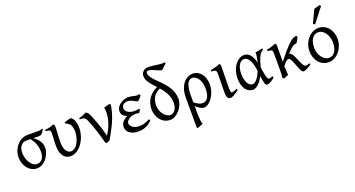

<svg xmlns="http://www.w3.org/2000/svg" viewBox="-56 -1552 4789 2592"><g transform="rotate(-20 2338.5 -256.5)"><path d="M351.1 -185.5Q351.1 -219.7 344 -250.5Q336.9 -281.2 325.9 -306.9Q314.9 -332.5 301.3 -353Q287.6 -373.5 274.9 -387.2Q255.4 -387.7 239.7 -387.9Q224.1 -388.2 215.8 -388.2Q188 -388.2 167.5 -376.7Q147 -365.2 133.8 -345.9Q120.6 -326.7 114 -301.8Q107.4 -276.9 107.4 -250Q107.4 -213.9 117.7 -177Q127.9 -140.1 146.2 -109.9Q164.6 -79.6 190.2 -60.5Q215.8 -41.5 246.6 -41.5Q277.8 -41.5 298.1 -54.7Q318.4 -67.9 330.1 -88.6Q341.8 -109.4 346.4 -135Q351.1 -160.6 351.1 -185.5ZM478.5 -454.6Q463.9 -431.2 453.4 -417.5Q442.9 -403.8 433.8 -396.5Q424.8 -389.2 415.5 -387.2Q406.2 -385.3 393.6 -385.3Q377.9 -385.3 356.7 -385.5Q335.4 -385.7 312.5 -386.2L319.8 -383.3Q374 -344.2 398.2 -302.5Q422.4 -260.7 422.4 -207Q422.4 -187.5 416.5 -163.6Q410.6 -139.6 399.2 -115Q387.7 -90.3 370.8 -67.1Q354 -43.9 332 -25.6Q310.1 -7.3 283.2 3.7Q256.3 14.6 224.6 14.6Q184.6 14.6 150.6 -3.7Q116.7 -22 91.8 -53Q66.9 -84 53 -124.5Q39.1 -165 39.1 -209.5Q39.1 -239.3 46.4 -269Q53.7 -298.8 67.6 -325.9Q81.5 -353 100.8 -376.5Q120.1 -399.9 144.3 -417.2Q168.5 -434.6 196.3 -444.3Q224.1 -454.1 254.9 -454.1H404.3Q418.9 -454.1 427.7 -454.3Q436.5 -454.6 442.6 -456.1Q448.7 -457.5 453.9 -460.4Q459 -463.4 466.3 -468.8Z M946.8 -296.4Q946.3 -262.2 938.2 -225.8Q930.2 -189.5 915.3 -155Q900.4 -120.6 879.2 -89.6Q857.9 -58.6 831.3 -35.4Q804.7 -12.2 773.2 1.5Q741.7 15.1 706.5 15.1Q683.1 15.1 658.2 5.4Q633.3 -4.4 613.3 -27.3Q593.3 -50.3 580.3 -87.6Q567.4 -125 567.4 -180.2Q567.4 -206.1 568.4 -228.3Q569.3 -250.5 570.6 -272.5Q571.8 -294.4 572.8 -317.4Q573.7 -340.3 573.7 -367.2Q573.7 -380.4 571.8 -389.4Q569.8 -398.4 562.7 -404.3Q555.7 -410.2 542.2 -413.1Q528.8 -416 505.4 -417V-436.5Q539.1 -439.5 569.3 -447Q599.6 -454.6 632.8 -468.8L647 -449.7Q649.9 -437 649.2 -413.1Q648.4 -389.2 646.7 -357.2Q645 -325.2 642.8 -287.1Q640.6 -249 640.6 -209Q640.6 -165.5 648.7 -134.5Q656.7 -103.5 670.2 -83.5Q683.6 -63.5 700.9 -54Q718.3 -44.4 737.3 -44.4Q759.3 -44.4 778.3 -55.4Q797.4 -66.4 813 -84.5Q828.6 -102.5 840.6 -125.7Q852.5 -148.9 860.8 -174.1Q869.1 -199.2 873.5 -224.1Q877.9 -249 877.9 -270Q878.4 -299.8 873.3 -325.2Q868.2 -350.6 857.9 -370.1Q847.7 -389.6 831.5 -402.6Q815.4 -415.5 793.9 -420.4L785.2 -439Q794.4 -442.9 806.4 -447.3Q818.4 -451.7 831.3 -455.6Q844.2 -459.5 856.4 -462.9Q868.7 -466.3 877.9 -468.8Q893.6 -463.9 906.2 -450Q918.9 -436 928 -414.1Q937 -392.1 941.9 -362.5Q946.8 -333 946.8 -296.4Z M1455.1 -453.6Q1446.3 -403.8 1433.8 -356.4Q1421.4 -309.1 1400.9 -256.8Q1380.4 -204.6 1349.1 -143.8Q1317.9 -83 1272 -5.9Q1264.2 -1.5 1250.2 4.6Q1236.3 10.7 1227.1 15.1L1207.5 0Q1192.9 -60.5 1175.8 -116.5Q1158.7 -172.4 1142.3 -219.5Q1126 -266.6 1111.3 -303.2Q1096.7 -339.8 1086.9 -362.8Q1079.6 -379.9 1068.4 -390.1Q1057.1 -400.4 1048.3 -404.3Q1043 -406.7 1033.2 -408Q1023.4 -409.2 1014.2 -409.7Q1002.9 -410.2 991.2 -409.7V-428.2Q1022 -435.1 1047.9 -446Q1073.7 -457 1095.2 -468.8Q1106.4 -468.8 1121.1 -454.8Q1135.7 -440.9 1151.4 -405.8Q1159.2 -386.7 1172.9 -353.3Q1186.5 -319.8 1202.1 -276.6Q1217.8 -233.4 1233.4 -182.9Q1249 -132.3 1261.2 -79.1Q1294.9 -126.5 1317.1 -177.5Q1339.4 -228.5 1350.8 -277.3Q1362.3 -326.2 1363 -369.6Q1363.8 -413.1 1355 -445.8Q1377.4 -452.6 1398.7 -458.3Q1419.9 -463.9 1439.5 -468.8Q1443.4 -466.3 1448 -461.2Q1452.6 -456.1 1455.1 -453.6Z M1875.5 -439Q1866.2 -422.9 1856.2 -410.2Q1846.2 -397.5 1837.4 -388.7Q1828.6 -379.9 1821.8 -375.5Q1814.9 -371.1 1811.5 -371.1Q1806.2 -371.1 1793 -378.7Q1779.8 -386.2 1762.2 -395.5Q1744.6 -404.8 1723.9 -412.4Q1703.1 -419.9 1683.6 -419.9Q1640.6 -419.9 1618.4 -399.4Q1596.2 -378.9 1596.2 -347.2Q1596.2 -332 1604.5 -317.1Q1612.8 -302.2 1629.6 -290.3Q1646.5 -278.3 1671.6 -270.8Q1696.8 -263.2 1731 -263.2Q1744.1 -263.2 1760.7 -265.1Q1777.3 -267.1 1792 -270.5L1801.8 -260.3L1776.9 -214.8Q1762.7 -218.8 1752 -220.5Q1741.2 -222.2 1729.5 -222.2Q1694.3 -222.2 1668 -213.4Q1641.6 -204.6 1624 -191.4Q1606.4 -178.2 1597.7 -163.1Q1588.9 -147.9 1588.9 -135.3Q1588.9 -118.2 1598.4 -102.8Q1607.9 -87.4 1625 -75.2Q1642.1 -63 1665.5 -55.9Q1689 -48.8 1716.8 -48.8Q1733.9 -48.8 1751.2 -50.8Q1768.6 -52.7 1787.1 -57.9Q1805.7 -63 1826.4 -71.8Q1847.2 -80.6 1870.6 -93.8L1881.8 -67.9Q1856.9 -45.9 1834.5 -30.3Q1812 -14.6 1788.1 -4.6Q1764.2 5.4 1737.8 10Q1711.4 14.6 1679.2 14.6Q1642.1 14.6 1611.6 5.4Q1581.1 -3.9 1559.1 -20.5Q1537.1 -37.1 1525.1 -59.8Q1513.2 -82.5 1513.2 -109.4Q1513.2 -130.4 1520.5 -149.2Q1527.8 -168 1541 -183.8Q1554.2 -199.7 1572 -212.2Q1589.8 -224.6 1610.4 -233.4Q1573.7 -247.1 1553.2 -270.8Q1532.7 -294.4 1532.7 -330.6Q1532.7 -351.1 1541 -369.4Q1549.3 -387.7 1563 -403.1Q1576.7 -418.5 1594.2 -430.7Q1611.8 -442.9 1630.9 -451.4Q1649.9 -460 1668.7 -464.4Q1687.5 -468.8 1703.6 -468.8Q1725.1 -468.8 1742.7 -465.8Q1760.3 -462.9 1775.6 -459.2Q1791 -455.6 1804.4 -452.6Q1817.9 -449.7 1831.5 -449.7Q1833 -449.7 1836.9 -450.4Q1840.8 -451.2 1845.5 -451.9Q1850.1 -452.6 1854.2 -453.4Q1858.4 -454.1 1859.9 -454.1Q1865.2 -451.7 1868.4 -447.8Q1871.6 -443.8 1875.5 -439Z M2261.2 -184.1Q2261.2 -223.6 2252.2 -258.3Q2243.2 -293 2227.8 -323.5Q2212.4 -354 2192.4 -380.9Q2172.4 -407.7 2150.4 -432.6V-431.6Q2116.7 -418 2093 -397.5Q2069.3 -377 2054 -351.3Q2038.6 -325.7 2031.5 -295.7Q2024.4 -265.6 2024.4 -232.9Q2024.4 -198.2 2035.9 -164.8Q2047.4 -131.3 2067.1 -105Q2086.9 -78.6 2112.8 -62.5Q2138.7 -46.4 2167.5 -46.4Q2185.1 -46.4 2201.9 -56.6Q2218.8 -66.9 2231.9 -85.2Q2245.1 -103.5 2253.2 -128.9Q2261.2 -154.3 2261.2 -184.1ZM2340.3 -726.1Q2304.7 -691.4 2285.6 -673.3Q2266.6 -655.3 2256.8 -655.3Q2248 -655.3 2227.8 -664.3Q2207.5 -673.3 2182.1 -684.3Q2156.7 -695.3 2130.1 -704.3Q2103.5 -713.4 2081.5 -713.4Q2070.8 -713.4 2064.2 -707Q2057.6 -700.7 2057.6 -684.6Q2057.6 -662.6 2069.8 -640.6Q2082 -618.7 2101.8 -595.7Q2121.6 -572.8 2146.7 -548.1Q2171.9 -523.4 2198.5 -496.6Q2225.1 -469.7 2250.2 -439.5Q2275.4 -409.2 2295.2 -374.8Q2314.9 -340.3 2327.1 -301.5Q2339.4 -262.7 2339.4 -217.8Q2339.4 -174.3 2322 -132.8Q2304.7 -91.3 2276.4 -58.3Q2248 -25.4 2212.6 -5.4Q2177.2 14.6 2141.1 14.6Q2095.2 14.6 2059.3 -4.2Q2023.4 -22.9 1999 -54Q1974.6 -85 1961.7 -124.5Q1948.7 -164.1 1948.7 -206.1Q1948.7 -251 1960.9 -290.5Q1973.1 -330.1 1995.8 -362.8Q2018.6 -395.5 2050.5 -420.9Q2082.5 -446.3 2122.1 -463.4Q2098.6 -488.8 2076.4 -513.2Q2054.2 -537.6 2037.1 -562Q2020 -586.4 2009.5 -612.1Q1999 -637.7 1999 -666Q1999 -685.1 2006.3 -701.7Q2013.7 -718.3 2026.4 -730.7Q2039.1 -743.2 2056.6 -750.2Q2074.2 -757.3 2094.2 -757.3Q2127.4 -757.3 2156 -754.4Q2184.6 -751.5 2209.7 -747.8Q2234.9 -744.1 2257.3 -741.2Q2279.8 -738.3 2301.3 -738.3Q2316.4 -738.3 2327.6 -743.7Q2331.1 -741.2 2333.3 -737.1Q2335.4 -732.9 2340.3 -726.1Z M2511.2 -101.6Q2532.7 -85.9 2548.6 -75.7Q2564.5 -65.4 2577.6 -59.6Q2590.8 -53.7 2602.3 -51.3Q2613.8 -48.8 2626.5 -48.8Q2677.2 -48.8 2704.1 -92.3Q2731 -135.7 2731 -217.3Q2731 -264.2 2720.9 -301.3Q2710.9 -338.4 2693.8 -364.3Q2676.8 -390.1 2654.1 -403.8Q2631.3 -417.5 2606 -417.5Q2587.9 -417.5 2570.8 -406.5Q2553.7 -395.5 2540.5 -370.4Q2527.3 -345.2 2519.3 -304.2Q2511.2 -263.2 2511.2 -203.1ZM2804.2 -255.4Q2804.2 -220.2 2796.6 -186.8Q2789.1 -153.3 2775.9 -123.3Q2762.7 -93.3 2745.4 -67.9Q2728 -42.5 2708.3 -24.2Q2688.5 -5.9 2667.7 4.4Q2647 14.6 2627.4 14.6Q2618.7 14.6 2607.7 12.2Q2596.7 9.8 2582.5 2.9Q2568.4 -3.9 2550.8 -15.9Q2533.2 -27.8 2511.2 -47.4V-34.7Q2511.2 2.4 2511.7 41Q2512.2 79.6 2513.9 113.8Q2515.6 147.9 2519.8 174.6Q2523.9 201.2 2531.2 214.4Q2508.8 221.7 2490.5 228.5Q2472.2 235.4 2451.7 244.1Q2446.3 241.7 2444.1 239.3Q2441.9 236.8 2438 232.4V-197.8Q2438 -263.7 2454.3 -314.2Q2470.7 -364.7 2498 -399.2Q2525.4 -433.6 2560.5 -451.2Q2595.7 -468.8 2633.3 -468.8Q2675.3 -468.8 2707.3 -450.7Q2739.3 -432.6 2760.7 -402.8Q2782.2 -373 2793.2 -334.5Q2804.2 -295.9 2804.2 -255.4Z M3130.4 -53.2Q3085.4 -18.1 3054.7 -1.7Q3023.9 14.6 3007.8 14.6Q2990.7 14.6 2979.7 7.8Q2968.8 1 2962.4 -12.9Q2956.1 -26.9 2953.6 -48.3Q2951.2 -69.8 2951.7 -99.1L2955.6 -326.7Q2956.1 -352.1 2954.6 -368.2Q2953.1 -384.3 2946 -393.6Q2939 -402.8 2923.8 -406.2Q2908.7 -409.7 2881.8 -409.7V-429.2Q2913.6 -434.6 2949.7 -444.6Q2985.8 -454.6 3018.1 -468.8L3033.7 -449.2L3028.8 -147.9Q3028.3 -114.3 3029.8 -94.7Q3031.2 -75.2 3034.2 -65.2Q3037.1 -55.2 3041.3 -52.7Q3045.4 -50.3 3050.8 -50.3Q3058.1 -50.3 3076.4 -54.9Q3094.7 -59.6 3125.5 -75.2Z M3346.7 -57.6Q3365.7 -57.6 3383.8 -70.3Q3401.9 -83 3418 -103.8Q3434.1 -124.5 3447.8 -150.6Q3461.4 -176.8 3472.2 -203.1Q3459 -313.5 3427 -365.5Q3395 -417.5 3351.6 -417.5Q3333 -417.5 3314.9 -406.7Q3296.9 -396 3282.5 -374Q3268.1 -352.1 3259 -318.8Q3250 -285.6 3250 -240.7Q3250 -206.1 3256.6 -173.1Q3263.2 -140.1 3275.6 -114.5Q3288.1 -88.9 3305.9 -73.2Q3323.7 -57.6 3346.7 -57.6ZM3641.1 -451.2Q3622.6 -440.4 3607.4 -425.3Q3592.3 -410.2 3578.9 -384.8Q3565.4 -359.4 3553 -321.8Q3540.5 -284.2 3527.8 -228.5Q3534.2 -187.5 3539.3 -158.7Q3544.4 -129.9 3549.1 -110.6Q3553.7 -91.3 3557.9 -79.8Q3562 -68.4 3565.9 -62.7Q3569.8 -57.1 3573.7 -55.4Q3577.6 -53.7 3581.5 -53.7Q3589.4 -53.7 3604.7 -56.9Q3620.1 -60.1 3637.7 -66.9Q3638.7 -62.5 3640.1 -57.6Q3641.6 -52.7 3643.6 -44.9Q3609.9 -16.1 3581.5 -0.7Q3553.2 14.6 3532.7 14.6Q3522.5 14.6 3515.1 7.3Q3507.8 0 3502 -16.6Q3496.1 -33.2 3491.2 -60.3Q3486.3 -87.4 3481.4 -127Q3444.3 -54.2 3403.6 -19.8Q3362.8 14.6 3328.6 14.6Q3299.3 14.6 3272.7 1Q3246.1 -12.7 3225.8 -39.8Q3205.6 -66.9 3193.6 -107.4Q3181.6 -147.9 3181.6 -201.2Q3181.6 -253.9 3196.5 -302.5Q3211.4 -351.1 3237.5 -387.9Q3263.7 -424.8 3299.3 -446.8Q3335 -468.8 3377 -468.8Q3421.4 -468.8 3457.3 -428.2Q3493.2 -387.7 3511.7 -307.1Q3521 -346.2 3526.6 -382.6Q3532.2 -418.9 3530.3 -447.3Q3541 -449.2 3553.7 -451.7Q3566.4 -454.1 3580.1 -456.8Q3593.8 -459.5 3606.9 -462.4Q3620.1 -465.3 3631.8 -468.8Q3635.7 -463.4 3637.2 -459Q3638.7 -454.6 3641.1 -451.2Z M4171.4 -40Q4151.4 -27.3 4133.5 -17.3Q4115.7 -7.3 4100.6 0Q4085.4 7.3 4074.2 11.2Q4063 15.1 4056.6 15.1Q4043.5 15.1 4031.5 -1.7Q4019.5 -18.6 4008.3 -43.9Q3997.1 -69.3 3986.3 -98.9Q3975.6 -128.4 3964.6 -153.8Q3953.6 -179.2 3942.1 -196Q3930.7 -212.9 3918 -212.9Q3909.2 -212.9 3897.9 -206.8Q3886.7 -200.7 3875 -190.4L3834 -142.1Q3834 -127.9 3834.7 -109.6Q3835.4 -91.3 3836.4 -72.8Q3837.4 -54.2 3838.9 -38.1Q3840.3 -22 3841.8 -12.2Q3835.4 -9.8 3826.7 -6.3Q3817.9 -2.9 3808.3 0.7Q3798.8 4.4 3789.6 8.3Q3780.3 12.2 3772.9 15.1L3754.4 0Q3755.9 -7.8 3757.1 -20.8Q3758.3 -33.7 3759 -49.8Q3759.8 -65.9 3760.3 -84.7Q3760.7 -103.5 3760.7 -123V-328.6Q3760.7 -355.5 3759.5 -370.6Q3758.3 -385.7 3751.7 -393.6Q3745.1 -401.4 3730.5 -404.5Q3715.8 -407.7 3689 -410.2V-429.7Q3707 -432.6 3725.3 -437Q3743.7 -441.4 3760.7 -447Q3777.8 -452.6 3793 -458.3Q3808.1 -463.9 3820.3 -468.8L3834 -452.1V-203.1Q3882.8 -265.6 3920.2 -309.6Q3957.5 -353.5 3985.6 -383.1Q4013.7 -412.6 4034.4 -429.7Q4055.2 -446.8 4071.3 -455.6Q4087.4 -464.4 4100.3 -466.6Q4113.3 -468.8 4126 -468.8Q4129.4 -464.4 4131.3 -460.9L4134.8 -455.6Q4135.3 -454.6 4135.7 -454.1Q4126 -430.2 4114.5 -408.9Q4103 -387.7 4091.8 -376Q4075.7 -373.5 4062 -369.1Q4048.3 -364.7 4032.5 -354Q4016.6 -343.3 3996.6 -324.5Q3976.6 -305.7 3948.2 -274.4H3952.6Q3968.3 -274.4 3982.2 -257.6Q3996.1 -240.7 4008.8 -215.8Q4021.5 -190.9 4033.7 -161.4Q4045.9 -131.8 4057.9 -106.9Q4069.8 -82 4081.8 -65.2Q4093.8 -48.3 4106.4 -48.3Q4114.7 -48.3 4121.6 -49.1Q4128.4 -49.8 4135.3 -51.5Q4142.1 -53.2 4149.4 -55.9Q4156.7 -58.6 4166.5 -62Z M4559.6 -222.2Q4559.6 -260.7 4547.6 -295.7Q4535.6 -330.6 4516.4 -357.2Q4497.1 -383.8 4472.7 -399.4Q4448.2 -415 4423.3 -415Q4389.6 -415 4365.5 -400.9Q4341.3 -386.7 4325.9 -362.1Q4310.5 -337.4 4303.2 -303.7Q4295.9 -270 4295.9 -231Q4295.9 -192.4 4308.3 -157.5Q4320.8 -122.6 4341.1 -96.2Q4361.3 -69.8 4386.5 -54.4Q4411.6 -39.1 4437 -39.1Q4467.8 -39.1 4491 -52Q4514.2 -64.9 4529.3 -88.9Q4544.4 -112.8 4552 -146.5Q4559.6 -180.2 4559.6 -222.2ZM4635.3 -236.8Q4635.3 -204.1 4627.2 -172.9Q4619.1 -141.6 4604.7 -113.8Q4590.3 -85.9 4570.1 -62.3Q4549.8 -38.6 4525.9 -21.5Q4502 -4.4 4474.6 5.1Q4447.3 14.6 4418.5 14.6Q4374.5 14.6 4337.9 -2.9Q4301.3 -20.5 4275.1 -51.3Q4249 -82 4234.6 -124.5Q4220.2 -167 4220.2 -216.8Q4220.2 -249 4228 -280.3Q4235.8 -311.5 4250.2 -339.6Q4264.6 -367.7 4284.4 -391.4Q4304.2 -415 4328.4 -432.1Q4352.5 -449.2 4380.1 -459Q4407.7 -468.8 4437.5 -468.8Q4481.9 -468.8 4518.6 -451.2Q4555.2 -433.6 4581.1 -402.6Q4606.9 -371.6 4621.1 -329.1Q4635.3 -286.6 4635.3 -236.8ZM4417 -529.3Q4413.1 -530.3 4410.2 -531.5Q4407.2 -532.7 4404.3 -534.7Q4401.4 -536.6 4398.4 -539.1Q4395.5 -541.5 4391.1 -545.4L4477.1 -728.5Q4484.9 -731.4 4495.6 -734.6Q4506.3 -737.8 4518.1 -741.2Q4529.8 -744.6 4541.3 -747.3Q4552.7 -750 4562 -752.4L4577.1 -735.4Z"/></g></svg>

Font: Noto Serif Devanagari
Style: Regular
Weight: 400
Designer: Monotype Design Team
Foundry: Monotype Imaging Inc.
Version: Version 1.01